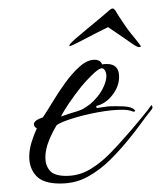

<svg xmlns="http://www.w3.org/2000/svg" viewBox="-20 -421 380 453"><path d="M122 12Q82 12 65.5 -6Q49 -24 49 -51Q49 -67 54 -84Q59 -101 67 -118Q60 -122 60 -128Q60 -137 81 -144Q90 -157 103.5 -179.5Q117 -202 133.5 -225Q150 -248 168 -264Q186 -280 203 -280Q217 -280 221 -269Q225 -270 232 -270Q261 -270 261 -240Q261 -217 245 -196.5Q229 -176 207 -171L208 -166Q208 -166 218 -167.5Q228 -169 235 -170Q252 -171 272 -170Q292 -169 298 -161Q300 -159 297.5 -158Q295 -157 293 -158Q285 -162 267 -162Q243 -162 210.5 -156Q178 -150 151 -141.5Q124 -133 114 -126Q105 -112 96 -90.5Q87 -69 87 -49Q87 -31 97.5 -18.5Q108 -6 136 -6Q166 -6 191.5 -21Q217 -36 239 -58.5Q261 -81 278 -101Q280 -103 292 -117Q304 -131 317.5 -147.5Q331 -164 337 -173Q337 -173 339 -171Q341 -167 338 -163Q325 -147 312 -129Q299 -111 285 -94Q265 -69 240.5 -44.5Q216 -20 187 -4Q158 12 122 12ZM124 -146Q143 -153 154 -156Q165 -159 174 -163Q183 -168 191.5 -174.5Q200 -181 210 -193Q219 -204 225 -217.5Q231 -231 231 -242Q231 -252 225 -258Q219 -264 204 -250.5Q189 -237 172 -217Q156 -197 142.5 -177Q129 -157 124 -146ZM309 -310Q305 -309 294 -316.5Q283 -324 260 -340L235 -357L207 -343Q176 -327 164.5 -321Q153 -315 145 -312Q143 -312 144 -315Q148 -321 158.5 -330Q169 -339 187 -354Q200 -365 210 -373Q220 -381 236 -395Q242 -401 246 -401Q249 -401 253 -395Q255 -391 262.5 -379.5Q270 -368 277 -358Q281 -352 289 -342Q297 -332 303.5 -324Q310 -316 311 -314Q314 -310 309 -310Z"/></svg>

Font: Grey Qo
Style: Regular
Weight: 400
Designer: Robert E. Leuschke
Foundry: Robert E. Leuschke
Version: Version 2.010